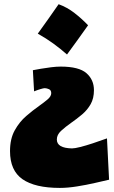

<svg xmlns="http://www.w3.org/2000/svg" viewBox="-20 -670 553 935"><path d="M265.5 -649.5Q306.9 -634.5 342.9 -606.5Q378.9 -578.6 408.9 -546.9Q384.2 -512 358.7 -476.6Q333.2 -441.1 306.3 -404.6Q275.2 -432 240.3 -457.5Q205.4 -483 164 -506.1Q217.2 -579.7 265.5 -649.5ZM271.5 245.1Q150.9 245.1 89.8 202.9Q28.8 160.6 28.8 65.9Q28.8 5.9 51.8 -35.4Q74.7 -76.7 107.7 -105Q140.6 -133.3 169.9 -153.8Q194.8 -171.4 212.2 -186.3Q229.5 -201.2 229.5 -216.3Q229.5 -230.5 219 -235.4Q208.5 -240.2 198.2 -240.7Q191.9 -240.7 176 -235.8Q160.2 -231 146 -225.1L140.1 -328.1Q155.3 -331.1 179.2 -335.2Q203.1 -339.4 229 -342.5Q254.9 -345.7 275.4 -345.7Q364.3 -345.7 400.9 -313.7Q437.5 -281.7 437.5 -231Q437.5 -190.9 421.4 -162.6Q405.3 -134.3 379.9 -112.8Q354.5 -91.3 325.7 -71.3Q297.9 -51.8 277.3 -32.7Q256.8 -13.7 256.8 9.3Q256.8 51.3 330.6 52.7Q343.8 52.7 370.8 45.9Q397.9 39.1 432.1 27.8Q466.3 16.6 501 3.9L511.2 205.1Q484.4 211.4 442.6 220.9Q400.9 230.5 355.2 237.8Q309.6 245.1 271.5 245.1Z"/></svg>

Font: Pinar-FD Black
Style: Regular
Weight: 900
Designer: Amin Abedi
Version: Version 3.000